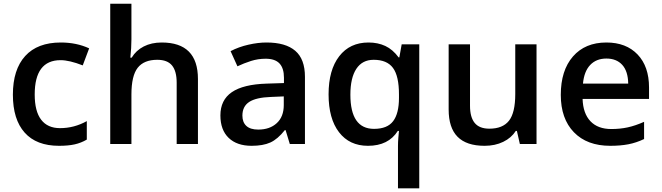

<svg xmlns="http://www.w3.org/2000/svg" viewBox="-20 -780 3584 1040"><path d="M299.8 9.8Q177.2 9.8 113.5 -61.8Q49.8 -133.3 49.8 -267.1Q49.8 -403.3 116.5 -476.6Q183.1 -549.8 309.1 -549.8Q394.5 -549.8 462.9 -518.1L428.2 -425.8Q355.5 -454.1 308.1 -454.1Q168 -454.1 168 -268.1Q168 -177.2 202.9 -131.6Q237.8 -85.9 305.2 -85.9Q381.8 -85.9 450.2 -124V-23.9Q419.4 -5.9 384.5 2Q349.6 9.8 299.8 9.8Z M1052.2 0H937V-332Q937 -394.5 911.9 -425.3Q886.7 -456.1 832 -456.1Q759.8 -456.1 725.8 -412.8Q691.9 -369.6 691.9 -268.1V0H577.1V-759.8H691.9V-566.9Q691.9 -520.5 686 -467.8H693.4Q716.8 -506.8 758.5 -528.3Q800.3 -549.8 856 -549.8Q1052.2 -549.8 1052.2 -352.1Z M1549.8 0 1526.9 -75.2H1522.9Q1483.9 -25.9 1444.3 -8.1Q1404.8 9.8 1342.8 9.8Q1263.2 9.8 1218.5 -33.2Q1173.8 -76.2 1173.8 -154.8Q1173.8 -238.3 1235.8 -280.8Q1297.9 -323.2 1424.8 -327.1L1518.1 -330.1V-358.9Q1518.1 -410.6 1493.9 -436.3Q1469.7 -461.9 1418.9 -461.9Q1377.4 -461.9 1339.4 -449.7Q1301.3 -437.5 1266.1 -420.9L1229 -502.9Q1272.9 -525.9 1325.2 -537.8Q1377.4 -549.8 1423.8 -549.8Q1526.9 -549.8 1579.3 -504.9Q1631.8 -460 1631.8 -363.8V0ZM1378.9 -78.1Q1441.4 -78.1 1479.2 -113Q1517.1 -147.9 1517.1 -210.9V-257.8L1447.8 -254.9Q1366.7 -252 1329.8 -227.8Q1293 -203.6 1293 -153.8Q1293 -117.7 1314.5 -97.9Q1335.9 -78.1 1378.9 -78.1Z M2005.9 -82Q2078.1 -82 2109.6 -123.8Q2141.1 -165.5 2141.1 -250V-268.1Q2141.1 -368.2 2108.6 -412.1Q2076.2 -456.1 2003.9 -456.1Q1942.4 -456.1 1910.2 -407.2Q1877.9 -358.4 1877.9 -267.1Q1877.9 -82 2005.9 -82ZM1973.1 9.8Q1873 9.8 1816.4 -63.7Q1759.8 -137.2 1759.8 -269Q1759.8 -400.9 1817.4 -475.3Q1875 -549.8 1976.1 -549.8Q2026.9 -549.8 2067.1 -531Q2107.4 -512.2 2139.2 -469.2H2143.1L2155.8 -540H2251V240.2H2135.7V11.2Q2135.7 -10.3 2137.7 -34.2Q2139.6 -58.1 2141.1 -70.8H2134.8Q2084 9.8 1973.1 9.8Z M2795.9 0 2779.8 -70.8H2773.9Q2750 -33.2 2705.8 -11.7Q2661.6 9.8 2605 9.8Q2506.8 9.8 2458.5 -39.1Q2410.2 -87.9 2410.2 -187V-540H2525.9V-207Q2525.9 -145 2551.3 -114Q2576.7 -83 2630.9 -83Q2703.1 -83 2737.1 -126.2Q2771 -169.4 2771 -271V-540H2886.2V0Z M3285.6 9.8Q3159.7 9.8 3088.6 -63.7Q3017.6 -137.2 3017.6 -266.1Q3017.6 -398.4 3083.5 -474.1Q3149.4 -549.8 3264.6 -549.8Q3371.6 -549.8 3433.6 -484.9Q3495.6 -419.9 3495.6 -306.2V-244.1H3135.7Q3138.2 -165.5 3178.2 -123.3Q3218.3 -81.1 3291 -81.1Q3338.9 -81.1 3380.1 -90.1Q3421.4 -99.1 3468.8 -120.1V-26.9Q3426.8 -6.8 3383.8 1.5Q3340.8 9.8 3285.6 9.8ZM3264.6 -462.9Q3210 -462.9 3177 -428.2Q3144 -393.6 3137.7 -327.1H3382.8Q3381.8 -394 3350.6 -428.5Q3319.3 -462.9 3264.6 -462.9Z"/></svg>

Font: Open Sans Semibold
Style: Regular
Weight: 600
Foundry: Ascender Corporation
Version: Version 1.10; ttfautohint (v1.5.65-e2d9)